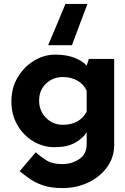

<svg xmlns="http://www.w3.org/2000/svg" viewBox="-20 -737 638 977"><path d="M298 220Q239 220 198.5 206Q158 192 130 172Q102 152 80 134L162 38Q185 59 215.5 78.5Q246 98 296 98Q346 98 383.5 72.5Q421 47 421 -2V-64Q402 -33 362 -10.5Q322 12 258 12Q199 12 148.5 -18.5Q98 -49 68 -101.5Q38 -154 38 -221Q38 -290 70 -343.5Q102 -397 153 -428Q204 -459 261 -459Q318 -459 359 -443Q400 -427 421 -403L432 -437H561V0Q561 64 525 113.5Q489 163 429.5 191.5Q370 220 298 220ZM179 -225Q179 -173 214 -137.5Q249 -102 300 -102Q384 -102 421 -168V-275Q407 -307 375 -326Q343 -345 300 -345Q249 -345 214 -311.5Q179 -278 179 -225ZM225 -507Q248 -560 269.5 -612.5Q291 -665 313 -717H425Q405 -665 385.5 -612.5Q366 -560 346 -507Z"/></svg>

Font: Reem Kufi Ink
Style: Bold
Weight: 700
Designer: Khaled Hosny
Version: Version 1.002